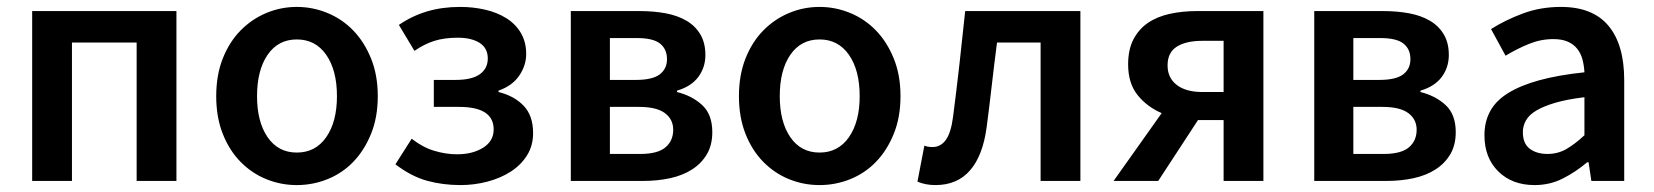

<svg xmlns="http://www.w3.org/2000/svg" viewBox="-20 -523 4780 555"><path d="M73 0V-491H490V0H375V-400H188V0Z M838 12Q792 12 750 -5Q708 -22 675.5 -55Q643 -88 624 -136Q605 -184 605 -245Q605 -306 624 -354Q643 -402 675.5 -435Q708 -468 750 -485.5Q792 -503 838 -503Q884 -503 926.5 -485.5Q969 -468 1001 -435Q1033 -402 1052.5 -354Q1072 -306 1072 -245Q1072 -184 1052.5 -136Q1033 -88 1001 -55Q969 -22 926.5 -5Q884 12 838 12ZM838 -82Q892 -82 923 -126.5Q954 -171 954 -245Q954 -320 923 -364.5Q892 -409 838 -409Q784 -409 753.5 -364.5Q723 -320 723 -245Q723 -171 753.5 -126.5Q784 -82 838 -82Z M1311 12Q1260 12 1214.5 -0.5Q1169 -13 1123 -48L1170 -122Q1202 -97 1235.5 -87Q1269 -77 1301 -77Q1346 -77 1376.5 -96Q1407 -115 1407 -149Q1407 -214 1307 -214H1234V-292H1297Q1344 -292 1367 -308.5Q1390 -325 1390 -354Q1390 -384 1366.5 -399Q1343 -414 1303 -414Q1265 -414 1236 -405Q1207 -396 1178 -376L1133 -451Q1171 -477 1214.5 -490Q1258 -503 1310 -503Q1348 -503 1382.5 -495Q1417 -487 1443.5 -470.5Q1470 -454 1485.5 -428Q1501 -402 1501 -367Q1501 -334 1481 -304.5Q1461 -275 1421 -261V-257Q1466 -246 1493.5 -217.5Q1521 -189 1521 -138Q1521 -102 1503.5 -74Q1486 -46 1456.5 -27Q1427 -8 1389 2Q1351 12 1311 12Z M1630 0V-491H1829Q1870 -491 1904.5 -484.5Q1939 -478 1964.5 -463Q1990 -448 2004.5 -423.5Q2019 -399 2019 -364Q2019 -328 1998.5 -300.5Q1978 -273 1937 -261V-257Q1981 -246 2010 -219Q2039 -192 2039 -141Q2039 -104 2023.5 -77.5Q2008 -51 1981 -33.5Q1954 -16 1917.5 -8Q1881 0 1839 0ZM1743 -292H1818Q1866 -292 1887 -308Q1908 -324 1908 -352Q1908 -381 1888 -397Q1868 -413 1821 -413H1743ZM1743 -78H1831Q1881 -78 1903.5 -97Q1926 -116 1926 -148Q1926 -178 1902 -196Q1878 -214 1827 -214H1743Z M2349 12Q2303 12 2261 -5Q2219 -22 2186.5 -55Q2154 -88 2135 -136Q2116 -184 2116 -245Q2116 -306 2135 -354Q2154 -402 2186.5 -435Q2219 -468 2261 -485.5Q2303 -503 2349 -503Q2395 -503 2437.5 -485.5Q2480 -468 2512 -435Q2544 -402 2563.5 -354Q2583 -306 2583 -245Q2583 -184 2563.5 -136Q2544 -88 2512 -55Q2480 -22 2437.5 -5Q2395 12 2349 12ZM2349 -82Q2403 -82 2434 -126.5Q2465 -171 2465 -245Q2465 -320 2434 -364.5Q2403 -409 2349 -409Q2295 -409 2264.5 -364.5Q2234 -320 2234 -245Q2234 -171 2264.5 -126.5Q2295 -82 2349 -82Z M2684 12Q2655 12 2632 2L2652 -102Q2657 -100 2662.5 -99Q2668 -98 2676 -98Q2699 -98 2714 -118.5Q2729 -139 2735 -186Q2745 -263 2753.5 -338.5Q2762 -414 2770 -491H3103V0H2988V-400H2862Q2854 -339 2847 -277.5Q2840 -216 2832 -155Q2821 -73 2784 -30.5Q2747 12 2684 12Z M3517 0V-176H3445H3443L3328 0H3199L3338 -196Q3296 -214 3268.5 -248Q3241 -282 3241 -337Q3241 -380 3256.5 -409.5Q3272 -439 3298.5 -457Q3325 -475 3361.5 -483Q3398 -491 3440 -491H3632V0ZM3456 -257H3517V-405H3456Q3408 -405 3381.5 -388Q3355 -371 3355 -334Q3355 -298 3381.5 -277.5Q3408 -257 3456 -257Z M3779 0V-491H3978Q4019 -491 4053.5 -484.5Q4088 -478 4113.5 -463Q4139 -448 4153.5 -423.5Q4168 -399 4168 -364Q4168 -328 4147.5 -300.5Q4127 -273 4086 -261V-257Q4130 -246 4159 -219Q4188 -192 4188 -141Q4188 -104 4172.5 -77.5Q4157 -51 4130 -33.5Q4103 -16 4066.5 -8Q4030 0 3988 0ZM3892 -292H3967Q4015 -292 4036 -308Q4057 -324 4057 -352Q4057 -381 4037 -397Q4017 -413 3970 -413H3892ZM3892 -78H3980Q4030 -78 4052.5 -97Q4075 -116 4075 -148Q4075 -178 4051 -196Q4027 -214 3976 -214H3892Z M4416 12Q4351 12 4311 -27.5Q4271 -67 4271 -132Q4271 -171 4287.5 -201.5Q4304 -232 4339.5 -254Q4375 -276 4429.5 -291Q4484 -306 4560 -314Q4559 -333 4554.5 -350.5Q4550 -368 4539.5 -381.5Q4529 -395 4512 -402.5Q4495 -410 4470 -410Q4434 -410 4399.5 -396Q4365 -382 4332 -362L4290 -439Q4331 -465 4382 -484Q4433 -503 4492 -503Q4584 -503 4629.5 -448.5Q4675 -394 4675 -291V0H4580L4572 -54H4568Q4535 -26 4497.5 -7Q4460 12 4416 12ZM4453 -78Q4483 -78 4507.5 -92Q4532 -106 4560 -132V-242Q4510 -236 4476 -226Q4442 -216 4421 -203.5Q4400 -191 4391 -175Q4382 -159 4382 -141Q4382 -108 4402 -93Q4422 -78 4453 -78Z"/></svg>

Font: Giro Semibold
Style: Regular
Weight: 600
Designer: Paul D. Hunt
Foundry: Adobe Systems Incorporated
Version: Version 1.000;PS 1.0;hotconv 1.0.88;makeotf.lib2.5.647800